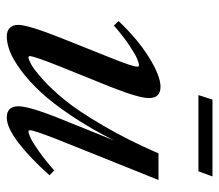

<svg xmlns="http://www.w3.org/2000/svg" viewBox="-60 -570 641 561"><g transform="rotate(90 260.5 -289.5)"><path d="M257.8 -548.8 271 -589.8H495.6L480.5 -548.8ZM86.4 11.2Q70.3 11.2 61.5 2.4Q52.7 -6.3 52.7 -22.5Q52.7 -51.3 91.8 -149.4L149.9 -294.9Q174.8 -356.4 174.8 -370.6Q174.8 -375 170.9 -375Q164.1 -375 151.4 -369.6Q138.7 -364.3 112.3 -346.7Q85.9 -329.1 54.7 -301.8L41.5 -315.4Q95.2 -372.1 148.7 -405Q202.1 -438 233.4 -438Q266.6 -438 266.6 -404.3Q266.6 -375 234.4 -293.5L172.4 -139.6Q144 -67.9 144 -56.2Q144 -52.2 147.9 -52.2Q153.3 -52.2 168 -60.1Q182.6 -67.9 211.4 -93.5Q240.2 -119.1 272.2 -158.2Q304.2 -197.3 346.4 -269.3Q388.7 -341.3 428.2 -432.1H505.9L386.2 -133.8Q360.4 -66.9 360.4 -56.6Q360.4 -52.2 364.3 -52.2Q370.1 -52.2 383.5 -58.6Q397 -64.9 422.6 -83Q448.2 -101.1 478 -127.4L492.2 -113.8Q441.9 -57.1 397.2 -22.9Q352.5 11.2 323.7 11.2Q290.5 11.2 290.5 -22.5Q290.5 -52.2 321.8 -132.3L390.6 -302.7Q356 -233.9 318.8 -178.5Q281.7 -123 249.5 -88.4Q217.3 -53.7 185.8 -30.5Q154.3 -7.3 130.4 2Q106.4 11.2 86.4 11.2Z"/></g></svg>

Font: Elstob 14pt Medium
Style: Italic
Weight: 500
Italic angle: -20°
Designer: Peter S. Baker
Version: Version 1.015